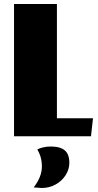

<svg xmlns="http://www.w3.org/2000/svg" viewBox="-20 -680 489 958"><path d="M444 -90 434 0H50V-660H264V-90ZM326 132Q326 165 307.5 194Q289 223 257.5 240.5Q226 258 188 258Q184 258 148 255Q189 203 189 150Q189 103 166 66Q175 60 194.5 55.5Q214 51 232 51Q281 51 303.5 70.5Q326 90 326 132Z"/></svg>

Font: Sansita ExtraBold
Style: Regular
Weight: 800
Designer: Pablo Cosgaya
Foundry: Omnibus-Type
Version: Version 1.006